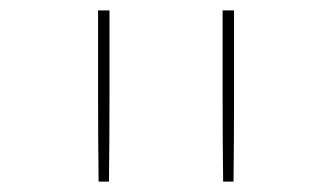

<svg xmlns="http://www.w3.org/2000/svg" viewBox="-20 -792 640 370"><path d="M170 -442Q169 -524 169 -606.5Q169 -689 169 -772H191Q191 -689 191 -606.5Q191 -524 190 -442ZM410 -442Q409 -524 409 -606.5Q409 -689 409 -772H431Q431 -689 431 -606.5Q431 -524 430 -442Z"/></svg>

Font: Iosevka Thin Extended
Style: Regular
Weight: 100
Width: 7
Monospace: yes
Designer: Belleve Invis
Foundry: Belleve Invis
Version: Version 32.5.0; ttfautohint (v1.8.4)